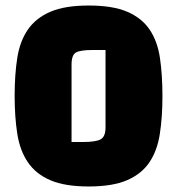

<svg xmlns="http://www.w3.org/2000/svg" viewBox="-20 -660 640 695"><path d="M33 -313Q33 -390 42.5 -450.5Q52 -511 81 -553Q110 -595 162.5 -617.5Q215 -640 301 -640Q388 -640 440.5 -617.5Q493 -595 521.5 -553Q550 -511 559 -450Q568 -389 568 -312Q568 -236 558.5 -175Q549 -114 520.5 -72Q492 -30 439.5 -7.5Q387 15 301 15Q215 15 162.5 -7.5Q110 -30 81 -72.5Q52 -115 42.5 -176Q33 -237 33 -313ZM239 -426V-146H281Q326 -146 344 -155.5Q362 -165 362 -199V-479H315Q271 -479 255 -470Q239 -461 239 -426Z"/></svg>

Font: Black Han Sans
Style: Regular
Weight: 400
Width: 7
Designer: ZESSTYPE
Foundry: ZESSTYPE
Version: Version 1.00